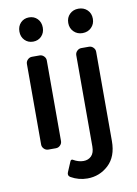

<svg xmlns="http://www.w3.org/2000/svg" viewBox="-102 -820 774 1084"><g transform="rotate(-10 285.5 -277.5)"><path d="M209 -684Q209 -654 190 -634.5Q171 -615 142 -615Q113 -615 94 -634.5Q75 -654 75 -684Q75 -715 94 -734.5Q113 -754 142 -754Q171 -754 190 -734.5Q209 -715 209 -684ZM425 -754Q456 -754 476 -734.5Q496 -715 496 -684Q496 -654 476 -634Q456 -614 425 -614Q395 -614 375 -634Q355 -654 355 -684Q355 -715 375 -734.5Q395 -754 425 -754ZM199 -35Q199 -21 188.5 -10.5Q178 0 164 0H120Q106 0 95.5 -10.5Q85 -21 85 -35V-497Q85 -511 95.5 -521.5Q106 -532 120 -532H164Q178 -532 188.5 -521.5Q199 -511 199 -497ZM447 -532Q461 -532 471.5 -521.5Q482 -511 482 -497V15Q482 104 431 151.5Q380 199 310 199Q260 199 216 174Q199 164 207 145L232 86Q234 81 238.5 79.5Q243 78 247 81Q276 98 305 98Q333 98 350.5 80Q368 62 368 26V-497Q368 -511 378.5 -521.5Q389 -532 403 -532Z"/></g></svg>

Font: Trueno
Style: Round
Weight: 400
Designer: Julieta Ulanovsky, Jasper
Foundry: Julieta Ulanovsky, Cannot Into Space Fonts
Version: Version 3.001